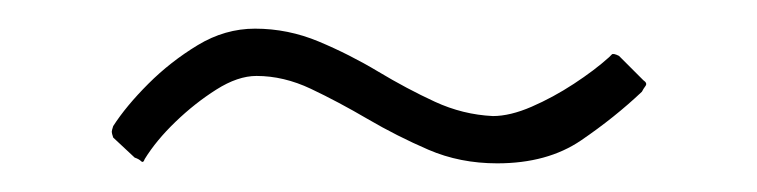

<svg xmlns="http://www.w3.org/2000/svg" viewBox="-20 -670 528 134"><path d="M428 -606Q409 -588 385.5 -572Q362 -556 327 -556Q301 -556 279 -565.5Q257 -575 236.5 -587Q216 -599 197 -608Q178 -617 159 -617Q146 -617 131 -607.5Q116 -598 102.5 -585Q89 -572 81 -559Q80 -556 78.5 -557.5Q77 -559 74 -560L59 -574Q58 -577 58 -578Q58 -579 59 -582Q68 -596 83.5 -611.5Q99 -627 118 -638.5Q137 -650 158 -650Q181 -650 202.5 -641Q224 -632 244 -620Q264 -608 283.5 -599Q303 -590 324 -589Q336 -589 351 -595.5Q366 -602 380.5 -611.5Q395 -621 405 -630Q406 -631 407 -632Q408 -633 412 -631L429 -614Q432 -612 430.5 -610Q429 -608 428 -606Z"/></svg>

Font: Glory ExtraLight
Style: Regular
Weight: 250
Version: Version 1.011